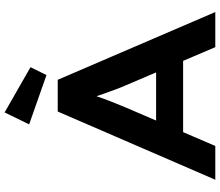

<svg xmlns="http://www.w3.org/2000/svg" viewBox="-82 -894 976 853"><g transform="rotate(-90 406.5 -468.0)"><path d="M34 0 337 -700H478L779 0H623L452 -401Q444 -419 435.5 -442Q427 -465 418.5 -489Q410 -513 402 -536Q394 -559 389 -577H420Q414 -555 406.5 -532Q399 -509 390.5 -486.5Q382 -464 373 -442Q364 -420 355 -398L184 0ZM173 -143 224 -263H583L622 -143ZM499 -750 280 -827 333 -936 534 -821Z"/></g></svg>

Font: Lexend Exa SemiBold
Style: Regular
Weight: 600
Designer: Bonnie Shaver-Troup, Thomas Jockin
Foundry: Lexend
Version: Version 1.007